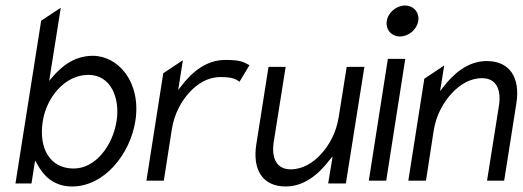

<svg xmlns="http://www.w3.org/2000/svg" viewBox="-20 -664 1892 695"><path d="M94 0 107 -83 114 -71C138 -26 176 11 241 11C358 11 451 -106 470 -226C492 -368 407 -462 316 -462C252 -462 205 -427 168 -383L158 -371L200 -636L129 -589L36 0ZM300 -393C382 -393 415 -308 402 -226C388 -137 326 -54 247 -54C160 -54 119 -128 135 -226C148 -309 213 -393 300 -393Z M573 -10 602 -196C611 -253 637 -299 667 -331C694 -360 731 -385 778 -385C819 -385 832 -379 847 -368L883 -428C860 -440 851 -447 796 -447C725 -447 674 -402 635 -351L625 -338L642 -446L571 -399L510 -10Z M1014 11C1082 11 1134 -34 1173 -85L1184 -98L1168 0H1232L1299 -422H1235L1206 -240C1197 -183 1171 -137 1141 -105C1114 -76 1077 -51 1032 -51C979 -51 962 -95 971 -151L1014 -422H952L908 -143C893 -50 930 11 1014 11Z M1428 -532C1459 -532 1489 -557 1494 -588C1499 -619 1477 -644 1446 -644C1415 -644 1385 -619 1380 -588C1375 -557 1397 -532 1428 -532ZM1378 -10 1447 -451H1384L1315 -10Z M1522 -10 1550 -192C1559 -249 1586 -295 1616 -327C1643 -356 1680 -381 1725 -381C1778 -381 1795 -337 1786 -281L1743 -10H1805L1849 -289C1864 -382 1826 -443 1742 -443C1674 -443 1622 -398 1583 -347L1573 -334L1588 -427L1516 -379L1458 -10Z"/></svg>

Font: Charger Pro
Style: LitNarObl
Weight: 300
Designer: Jasper
Foundry: Cannot Into Space Fonts
Version: Version 1.09